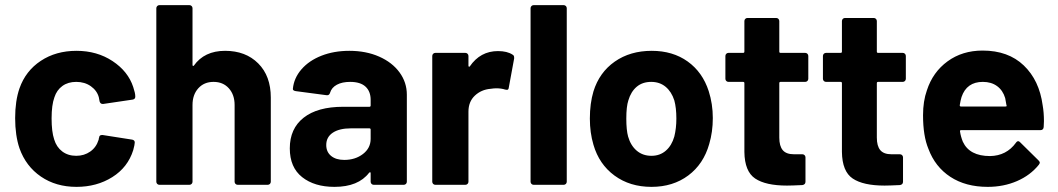

<svg xmlns="http://www.w3.org/2000/svg" viewBox="-20 -720 4121 748"><path d="M278 8Q198 8 139.5 -32Q81 -72 56 -142Q39 -192 39 -260Q39 -327 56 -376Q80 -444 139 -483Q198 -522 278 -522Q358 -522 418.5 -482Q479 -442 499 -381Q507 -357 507 -345V-343Q507 -334 497 -332L382 -315H380Q371 -315 368 -325L365 -341Q358 -367 334 -384Q310 -401 277 -401Q245 -401 223 -385Q201 -369 192 -341Q181 -311 181 -259Q181 -207 191 -177Q200 -147 222.5 -130Q245 -113 277 -113Q308 -113 331.5 -129.5Q355 -146 364 -175Q365 -177 365 -181Q366 -182 366 -184Q367 -194 377 -194Q378 -194 380 -194L495 -176Q505 -174 505 -165Q505 -157 499 -135Q478 -68 417.5 -30Q357 8 278 8Z M857 -522Q937 -522 986 -473Q1035 -424 1035 -340V-12Q1035 -7 1031.5 -3.5Q1028 0 1023 0H906Q901 0 897.5 -3.5Q894 -7 894 -12V-311Q894 -351 871.5 -376Q849 -401 812 -401Q775 -401 752.5 -376Q730 -351 730 -311V-12Q730 -7 726.5 -3.5Q723 0 718 0H601Q596 0 592.5 -3.5Q589 -7 589 -12V-688Q589 -693 592.5 -696.5Q596 -700 601 -700H718Q723 -700 726.5 -696.5Q730 -693 730 -688V-467Q730 -464 731.5 -463.5Q733 -463 733 -463Q734 -463 735 -464Q776 -522 857 -522Z M1341 -522Q1406 -522 1457 -499.5Q1508 -477 1536.5 -438Q1565 -399 1565 -351V-12Q1565 -7 1561.5 -3.5Q1558 0 1553 0H1436Q1431 0 1427.5 -3.5Q1424 -7 1424 -12V-45Q1424 -48 1423 -48.5Q1422 -49 1421 -49Q1420 -49 1418 -47Q1376 8 1283 8Q1205 8 1157 -30Q1109 -68 1109 -142Q1109 -219 1163 -261.5Q1217 -304 1317 -304H1419Q1424 -304 1424 -309V-331Q1424 -364 1404 -382.5Q1384 -401 1344 -401Q1313 -401 1292.5 -390Q1272 -379 1266 -359Q1263 -349 1255 -349Q1254 -349 1253 -349L1132 -365Q1121 -367 1121 -373Q1121 -373 1121 -374Q1125 -416 1154.5 -450Q1184 -484 1232.5 -503Q1281 -522 1341 -522ZM1321 -97Q1364 -97 1394 -120Q1424 -143 1424 -179V-215Q1424 -220 1419 -220H1347Q1302 -220 1276.5 -203Q1251 -186 1251 -155Q1251 -128 1270 -112.5Q1289 -97 1321 -97Z M1920 -521Q1956 -521 1977 -507Q1983 -504 1983 -496Q1983 -494 1983 -492L1962 -378Q1961 -370 1955 -370Q1952 -370 1948 -371Q1933 -376 1913 -376Q1905 -376 1891 -374Q1855 -371 1830 -347.5Q1805 -324 1805 -285V-12Q1805 -7 1801.5 -3.5Q1798 0 1793 0H1676Q1671 0 1667.5 -3.5Q1664 -7 1664 -12V-502Q1664 -507 1667.5 -510.5Q1671 -514 1676 -514H1793Q1798 -514 1801.5 -510.5Q1805 -507 1805 -502V-464Q1805 -461 1806.5 -460.5Q1808 -460 1808 -460Q1809 -460 1810 -461Q1851 -521 1920 -521Z M2059 0Q2054 0 2050.5 -3.5Q2047 -7 2047 -12V-688Q2047 -693 2050.5 -696.5Q2054 -700 2059 -700H2176Q2181 -700 2184.5 -696.5Q2188 -693 2188 -688V-12Q2188 -7 2184.5 -3.5Q2181 0 2176 0Z M2518 8Q2434 8 2374 -36Q2314 -80 2292 -156Q2278 -203 2278 -258Q2278 -317 2292 -364Q2315 -438 2375 -480Q2435 -522 2519 -522Q2601 -522 2659 -480.5Q2717 -439 2741 -365Q2757 -315 2757 -260Q2757 -206 2743 -159Q2721 -81 2661.5 -36.5Q2602 8 2518 8ZM2518 -113Q2551 -113 2574 -133Q2597 -153 2607 -188Q2615 -220 2615 -258Q2615 -300 2607 -329Q2596 -363 2573 -382Q2550 -401 2517 -401Q2483 -401 2460.5 -382Q2438 -363 2428 -329Q2420 -305 2420 -258Q2420 -213 2427 -188Q2437 -153 2460.5 -133Q2484 -113 2518 -113Z M3129 -413Q3129 -408 3125.5 -404.5Q3122 -401 3117 -401H3021Q3016 -401 3016 -396V-184Q3016 -151 3029.5 -135Q3043 -119 3073 -119H3106Q3111 -119 3114.5 -115.5Q3118 -112 3118 -107V-12Q3118 -1 3106 1Q3064 3 3046 3Q2963 3 2922 -24.5Q2881 -52 2880 -128V-396Q2880 -401 2875 -401H2818Q2813 -401 2809.5 -404.5Q2806 -408 2806 -413V-502Q2806 -507 2809.5 -510.5Q2813 -514 2818 -514H2875Q2880 -514 2880 -519V-638Q2880 -643 2883.5 -646.5Q2887 -650 2892 -650H3004Q3009 -650 3012.5 -646.5Q3016 -643 3016 -638V-519Q3016 -514 3021 -514H3117Q3122 -514 3125.5 -510.5Q3129 -507 3129 -502Z M3509 -413Q3509 -408 3505.5 -404.5Q3502 -401 3497 -401H3401Q3396 -401 3396 -396V-184Q3396 -151 3409.5 -135Q3423 -119 3453 -119H3486Q3491 -119 3494.5 -115.5Q3498 -112 3498 -107V-12Q3498 -1 3486 1Q3444 3 3426 3Q3343 3 3302 -24.5Q3261 -52 3260 -128V-396Q3260 -401 3255 -401H3198Q3193 -401 3189.5 -404.5Q3186 -408 3186 -413V-502Q3186 -507 3189.5 -510.5Q3193 -514 3198 -514H3255Q3260 -514 3260 -519V-638Q3260 -643 3263.5 -646.5Q3267 -650 3272 -650H3384Q3389 -650 3392.5 -646.5Q3396 -643 3396 -638V-519Q3396 -514 3401 -514H3497Q3502 -514 3505.5 -510.5Q3509 -507 3509 -502Z M4042 -310Q4047 -282 4047 -248Q4047 -237 4046 -225Q4045 -213 4033 -213H3724Q3720 -213 3720 -210Q3720 -209 3720 -208Q3723 -188 3731 -168Q3757 -112 3837 -112Q3901 -113 3938 -164Q3942 -170 3947 -170Q3950 -170 3954 -166L4026 -95Q4031 -90 4031 -86Q4031 -84 4027 -78Q3994 -37 3942 -14.5Q3890 8 3828 8Q3742 8 3682.5 -31Q3623 -70 3597 -140Q3576 -190 3576 -271Q3576 -326 3591 -368Q3614 -439 3671.5 -481Q3729 -523 3808 -523Q3908 -523 3968.5 -465Q4029 -407 4042 -310ZM3809 -401Q3746 -401 3726 -342Q3722 -329 3719 -310Q3719 -305 3724 -305H3897Q3902 -305 3902 -308Q3902 -309 3901 -310Q3896 -338 3896 -338Q3896 -338 3896 -338Q3887 -368 3864.5 -384.5Q3842 -401 3809 -401Z"/></svg>

Font: LinhAnh
Style: Bold
Weight: 700
Designer: Jeremy Tribby
Foundry: Tribby Type
Version: Version 1.408